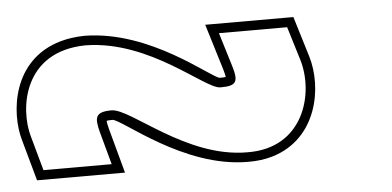

<svg xmlns="http://www.w3.org/2000/svg" viewBox="-181 -617 818 401"><g transform="rotate(-5 228.0 -416.5)"><path d="M22 -358 40.5 -290H-102.5L-122.5 -362C-139.8 -422 -122.9 -540 7.2 -542H8.3C142.4 -540 248.4 -430 280.6 -430H281.8C315.1 -430 319.3 -439 308.9 -473L287.5 -543H430.5L451.9 -473C473.9 -401 443.4 -288 324.6 -290C196.9 -290 90.2 -402 50 -402C15.5 -402 13.4 -390 22 -358ZM41.4 -363.2C39.1 -371.6 37.9 -378.6 37.8 -381.1C40.5 -381.6 44.3 -382 50 -382C69 -382 189.2 -270 324.4 -270C343.2 -269.7 361 -272.1 376.7 -276.8C471.7 -305.3 491.8 -410.9 471 -478.8L445.3 -563H260.5L289.8 -467.2C292 -459.7 293.4 -453.5 293.7 -450.7C290.8 -450.2 287.1 -450 281.8 -450H280.9C261.5 -453.7 145.1 -560 8.5 -562H7C-11.6 -561.7 -28 -559.3 -43.1 -555.1C-147.7 -525.4 -158.3 -413.9 -141.7 -356.5L-117.7 -270H66.7Z"/></g></svg>

Font: Nordica Plus
Style: NordicaClassicRgExtOpOblOl
Weight: 500
Version: Version 1.01